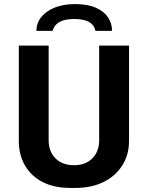

<svg xmlns="http://www.w3.org/2000/svg" viewBox="-20 -909 724 939"><path d="M322 10Q245 10 189 -18.5Q133 -47 102.5 -99Q72 -151 72 -220V-686H218V-222Q218 -168 251.5 -134.5Q285 -101 342 -101Q399 -101 432 -135Q465 -169 465 -222V-686H611V-220Q611 -151 577.5 -99Q544 -47 485.5 -18.5Q427 10 350 10ZM158 -758Q158 -795 181 -824.5Q204 -854 246.5 -871.5Q289 -889 347 -889Q408 -889 448 -871.5Q488 -854 508 -824.5Q528 -795 528 -758H447Q440 -788 414.5 -802Q389 -816 343 -816Q298 -816 272 -802Q246 -788 237 -758Z"/></svg>

Font: Chivo SemiBold
Style: Regular
Weight: 600
Designer: Hector Gatti
Foundry: Omnibus-Type
Version: Version 2.002